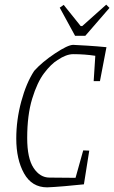

<svg xmlns="http://www.w3.org/2000/svg" viewBox="-20 -797 491 826"><path d="M438 -594 410 -448H383L390 -557Q344 -564 295 -564Q265 -564 228 -539Q200 -522 170 -482.5Q140 -443 118.5 -372.5Q97 -302 97 -203Q97 -116 124.5 -74.5Q152 -33 193 -33L305 -32L338 -150L364 -149L341 -4Q305 0 257.5 4Q210 8 183 9Q117 9 83.5 -51Q50 -111 50 -201Q50 -281 71.5 -360.5Q93 -440 127 -492Q161 -530 216.5 -567Q272 -604 295 -604Q318 -603 357.5 -600.5Q397 -598 438 -594ZM237 -764 254 -776 327 -685H334L437 -777L451 -763L347 -643H303Z"/></svg>

Font: Grenze ExtraLight
Style: Italic
Weight: 275
Italic angle: -10°
Designer: Renata Polastri
Foundry: Omnibus-Type
Version: Version 1.002; ttfautohint (v1.8)